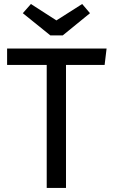

<svg xmlns="http://www.w3.org/2000/svg" viewBox="-20 -929 557 949"><path d="M386.2 -909.2 424.8 -863.8 290 -753.9H229L92.8 -863.8L132.8 -909.2L258.8 -828.1ZM506.8 -689 497.1 -607.9H306.2V0H210.9V-607.9H15.1V-689Z"/></svg>

Font: FiraGO
Style: Regular
Weight: 400
Designer: bBox Type
Foundry: bBox Type GmbH
Version: Version 1.001;PS 001.001;hotconv 1.0.88;makeotf.lib2.5.64775